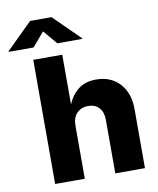

<svg xmlns="http://www.w3.org/2000/svg" viewBox="-177 -1030 914 1108"><g transform="rotate(-10 279.5 -476.0)"><path d="M229 -311V0H55.2V-727.5H225.1V-436.5Q247.1 -489.3 287.6 -521Q328.1 -552.7 392.1 -552.7Q478 -552.7 529.8 -496.3Q581.5 -439.9 581.5 -347.7V0H407.7V-313.5Q407.7 -358.9 384.5 -384.5Q361.3 -410.2 320.3 -410.2Q279.3 -410.2 254.2 -384Q229 -357.9 229 -311ZM69.3 -797.4H-76.7V-800.8L76.2 -951.7H201.7L355 -800.8V-797.4H208.5L139.2 -879.4Z"/></g></svg>

Font: Inter Extra Bold
Style: Regular
Weight: 800
Designer: Rasmus Andersson
Foundry: rsms
Version: Version 4.000;git-3c8e0fc